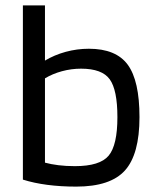

<svg xmlns="http://www.w3.org/2000/svg" viewBox="-20 -685 580 713"><path d="M310 -504Q411 -504 454.5 -444.5Q498 -385 498 -250Q498 -112 444 -52Q390 8 263 8Q206 8 156 1.5Q106 -5 65 -18V-665H147V-460Q182 -481 224 -492.5Q266 -504 310 -504ZM416 -250Q416 -351 387.5 -390.5Q359 -430 281 -430Q245 -430 210 -420.5Q175 -411 147 -394V-81Q169 -75 197 -71.5Q225 -68 258 -68Q351 -68 383.5 -107Q416 -146 416 -250Z"/></svg>

Font: Blinker
Style: Regular
Weight: 400
Designer: Juergen Huber
Foundry: supertype
Version: Version 1.017;hotconv 1.0.117;makeotfexe 2.5.65602